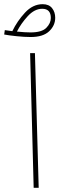

<svg xmlns="http://www.w3.org/2000/svg" viewBox="-62 -898 284 918"><path d="M84 -743Q58 -743 19 -747Q38 -785 70.5 -820.5Q103 -856 140 -856Q181 -856 181 -812Q181 -787 159.5 -765Q138 -743 84 -743ZM85 -721Q144 -721 173 -748.5Q202 -776 202 -813Q202 -840 187 -859Q172 -878 142 -878Q95 -878 57.5 -837.5Q20 -797 -3 -749Q-19 -751 -39 -754L-42 -733Q-22 -729 16.5 -725Q55 -721 85 -721ZM123 0 105 -644H82L99 0Z"/></svg>

Font: Noto Sans Arabic Condensed Thin
Style: Regular
Weight: 250
Width: 3
Designer: Nadine Chahine
Foundry: Monotype Imaging Inc.
Version: 1.001